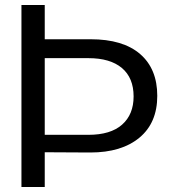

<svg xmlns="http://www.w3.org/2000/svg" viewBox="-20 -749 676 769"><path d="M65.9 0V-729H159.2V-591.8H342.8Q472.7 -591.8 541.3 -532.5Q609.9 -473.1 609.9 -365.2Q609.9 -256.8 538.3 -197.5Q466.8 -138.2 341.8 -138.2L159.2 -139.2V0ZM159.2 -209H334Q422.9 -209 469 -249.8Q515.1 -290.5 515.1 -362.8Q515.1 -437 468.3 -476.6Q421.4 -516.1 334 -516.1H159.2Z"/></svg>

Font: Lumene Sans Expanded
Style: Regular
Weight: 400
Width: 7
Designer: Deni Anggara
Version: Version 1.003;Glyphs 3.1.2 (3151)